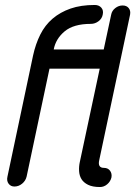

<svg xmlns="http://www.w3.org/2000/svg" viewBox="-20 -752 544 772"><path d="M398 -77Q414 -77 422.5 -65.5Q431 -54 428 -38Q424 -22 411 -11Q398 0 382 0Q352 0 334 -9Q316 -18 307.5 -32Q299 -46 298 -64.5Q297 -83 301 -101L381 -476H179L87 -42Q83 -25 69 -13.5Q55 -2 38 -2Q23 -2 14.5 -13.5Q6 -25 10 -42L113 -529Q123 -575 142 -613Q161 -651 191.5 -677Q222 -703 263.5 -717.5Q305 -732 361 -732Q378 -732 387.5 -721Q397 -710 393 -693Q390 -677 376 -666.5Q362 -656 345 -656Q276 -656 240 -626Q204 -596 196 -553H397L427 -693Q430 -709 443.5 -719.5Q457 -730 473 -730Q489 -730 497.5 -719.5Q506 -709 503 -693L379 -108Q372 -77 398 -77Z"/></svg>

Font: VDS Compensated
Style: Light Italic
Weight: 300
Italic angle: -12°
Designer: artmaker
Foundry: artmaker
Version: Version 1.000 2012 initial release